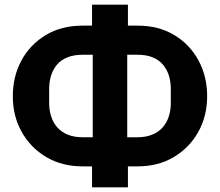

<svg xmlns="http://www.w3.org/2000/svg" viewBox="-20 -760 944 824"><path d="M375 44V-46H334Q246 -46 178.5 -86Q111 -126 73 -194Q35 -262 35 -347Q35 -432 72 -500.5Q109 -569 176.5 -609.5Q244 -650 334 -650H375V-740H529V-650H570Q661 -650 728 -609.5Q795 -569 832 -500.5Q869 -432 869 -347Q869 -262 831 -194Q793 -126 726 -86Q659 -46 570 -46H529V44ZM334 -171H378V-525H334Q297 -525 269.5 -514Q242 -503 225 -483Q208 -463 199.5 -436.5Q191 -410 191 -379V-317Q191 -286 200 -259Q209 -232 226.5 -212.5Q244 -193 271 -182Q298 -171 334 -171ZM526 -171H570Q606 -171 633 -182Q660 -193 677.5 -212.5Q695 -232 704 -259Q713 -286 713 -317V-379Q713 -410 704.5 -436.5Q696 -463 679 -483Q662 -503 635 -514Q608 -525 570 -525H526Z"/></svg>

Font: IBM Plex Sans
Style: Regular
Weight: 400
Designer: Mike Abbink, Paul van der Laan, Pieter van Rosmalen
Foundry: Bold Monday
Version: Version 3.201